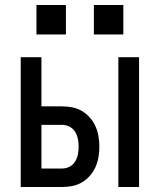

<svg xmlns="http://www.w3.org/2000/svg" viewBox="-20 -749 640 769"><path d="M454 0V-520H537V0ZM63 0V-520H146V-323H228Q249 -323 269.5 -319Q290 -315 308 -304.5Q326 -294 340 -278Q354 -262 362.5 -243Q371 -224 374.5 -203Q378 -182 378 -161Q378 -141 374.5 -120Q371 -99 362.5 -80Q354 -61 340 -45Q326 -29 308 -18.5Q290 -8 269.5 -4Q249 0 228 0ZM228 -74Q244 -74 258 -81Q272 -88 280.5 -101.5Q289 -115 292 -130.5Q295 -146 295 -161Q295 -177 292 -192.5Q289 -208 280.5 -221.5Q272 -235 258 -242Q244 -249 228 -249H146V-74ZM356 -611V-729H474V-611ZM126 -611V-729H244V-611Z"/></svg>

Font: Nova
Style: Regular
Weight: 400
Monospace: yes
Designer: Belleve Invis
Foundry: Belleve Invis
Version: Version 24.1.4; ttfautohint (v1.8.4)